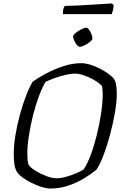

<svg xmlns="http://www.w3.org/2000/svg" viewBox="-20 -1083 702 1103"><path d="M271 0Q247 0 217.5 -9.5Q188 -19 159 -33.5Q130 -48 107.5 -65Q85 -82 76 -98Q66 -116 62.5 -141.5Q59 -167 59 -199Q59 -247 68.5 -305.5Q78 -364 94 -423Q110 -482 129.5 -532.5Q149 -583 168 -614Q197 -635 242.5 -659.5Q288 -684 341.5 -702Q395 -720 447 -720Q471 -720 500 -711Q529 -702 557.5 -687Q586 -672 608 -655Q630 -638 640 -622Q646 -606 648.5 -586Q651 -566 651 -545Q651 -499 640.5 -437.5Q630 -376 613 -312Q596 -248 575.5 -193.5Q555 -139 533 -107Q505 -84 464 -59Q423 -34 373.5 -17Q324 0 271 0ZM304 -59Q331 -59 362 -68Q393 -77 419.5 -88.5Q446 -100 460 -109Q481 -139 501 -192.5Q521 -246 536.5 -309Q552 -372 561 -433Q570 -494 570 -540Q570 -552 569 -564Q568 -576 567 -586Q563 -594 546.5 -606.5Q530 -619 507 -631Q484 -643 458.5 -651.5Q433 -660 412 -660Q386 -660 354.5 -652.5Q323 -645 293 -634Q263 -623 242 -613Q223 -582 204 -531.5Q185 -481 170 -421.5Q155 -362 146 -303.5Q137 -245 137 -200Q137 -182 138.5 -165.5Q140 -149 144 -137Q154 -121 182.5 -103Q211 -85 245 -72Q279 -59 304 -59ZM438 -814Q431 -814 422 -824.5Q413 -835 406.5 -849Q400 -863 400 -873Q400 -882 415 -894Q430 -906 448 -915Q466 -924 475 -924Q483 -924 491 -913Q499 -902 505 -888Q511 -874 511 -864Q511 -854 497 -842.5Q483 -831 465.5 -822.5Q448 -814 438 -814ZM341 -1002Q341 -1021 344.5 -1033Q348 -1045 352 -1049Q379 -1049 418 -1051Q457 -1053 497.5 -1055.5Q538 -1058 571.5 -1060Q605 -1062 623 -1063L633 -1054Q632 -1037 628.5 -1023Q625 -1009 622 -1002Z"/></svg>

Font: Texturina 72pt 72pt Light
Style: Italic
Weight: 300
Italic angle: -11°
Designer: Guillermo Torres Carreño
Foundry: Omnibus-Type
Version: Version 1.002; ttfautohint (v1.8.3)